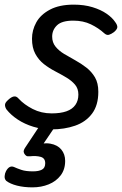

<svg xmlns="http://www.w3.org/2000/svg" viewBox="-25 -539 526 828"><path d="M197 19Q156 19 118.5 7.5Q81 -4 51.5 -23.5Q22 -43 3 -67Q-3 -76 -3.5 -86Q-4 -96 11 -109Q24 -121 35 -123Q46 -125 56 -113Q79 -88 116 -69Q153 -50 198 -50Q236 -50 261.5 -59Q287 -68 300 -86.5Q313 -105 313 -131Q313 -157 298.5 -174Q284 -191 261.5 -204.5Q239 -218 213 -231.5Q187 -245 164.5 -262.5Q142 -280 127.5 -306.5Q113 -333 113 -372Q113 -409 131.5 -442.5Q150 -476 190.5 -497.5Q231 -519 293 -519Q338 -519 374 -508Q410 -497 434.5 -480Q459 -463 471 -445Q481 -432 481 -422.5Q481 -413 467 -401Q455 -392 445 -389Q435 -386 424 -396Q400 -418 367 -434Q334 -450 291 -450Q242 -450 221 -430Q200 -410 200 -381Q200 -356 214.5 -338Q229 -320 251.5 -306.5Q274 -293 299.5 -279Q325 -265 347.5 -247.5Q370 -230 384.5 -205.5Q399 -181 399 -143Q399 -85 372 -49Q345 -13 299 3Q253 19 197 19ZM115 269Q78 269 48.5 261.5Q19 254 2 241Q-6 233 -5 220.5Q-4 208 1 199Q8 186 16.5 181.5Q25 177 35 181Q48 187 67 193.5Q86 200 117 200Q142 200 156 192.5Q170 185 170 165Q170 143 150.5 137.5Q131 132 104 135Q93 136 88.5 133Q84 130 80 124Q76 117 77.5 110.5Q79 104 84 97L157 -13H226L146 105L117 89Q161 75 192 80.5Q223 86 239.5 106Q256 126 256 155Q256 192 236.5 217.5Q217 243 185 256Q153 269 115 269Z"/></svg>

Font: Playwrite BE VLG
Style: Regular
Weight: 400
Designer: Veronika Burian, José Scaglione
Foundry: TypeTogether
Version: Version 1.002